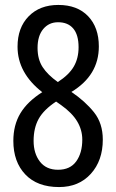

<svg xmlns="http://www.w3.org/2000/svg" viewBox="-20 -745 469 777"><path d="M219 12Q131 12 82.5 -39Q34 -90 34 -175Q34 -239 62.5 -286.5Q91 -334 151 -372Q51 -450 51 -556Q51 -633 96 -679Q141 -725 216 -725Q293 -725 336.5 -679.5Q380 -634 380 -557Q380 -440 269 -373Q325 -335 360.5 -290.5Q396 -246 396 -180Q396 -95 347.5 -41.5Q299 12 219 12ZM214 -413Q259 -442 278.5 -475.5Q298 -509 298 -554Q298 -604 276.5 -629.5Q255 -655 215 -655Q178 -655 155 -627.5Q132 -600 132 -551Q132 -505 152.5 -473.5Q173 -442 214 -413ZM215 -58Q264 -58 288.5 -92Q313 -126 313 -180Q313 -219 292.5 -253.5Q272 -288 227 -320L207 -334Q157 -301 136.5 -264Q116 -227 116 -175Q116 -124 141.5 -91Q167 -58 215 -58Z"/></svg>

Font: Noto Sans Malayalam ExtraCondensed
Style: Regular
Weight: 400
Width: 2
Designer: Jelle Bosma - Monotype Design Team
Foundry: Monotype Imaging Inc.
Version: Version 2.104; ttfautohint (v1.8.4.7-5d5b)